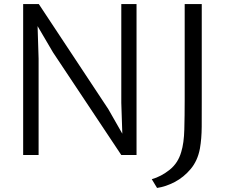

<svg xmlns="http://www.w3.org/2000/svg" viewBox="-20 -763 1125 945"><path d="M94 0V-743H171L513 -226L582 -105L577 -257V-743H652V0H577L241 -505L165 -634.5L170 -474V0ZM753 162 727 119Q773 106 814.8 72.8Q856.5 39.5 872 -15Q885.5 -58.5 887.2 -126.2Q889 -194 889 -271V-743H973V-262Q973 -197.5 972.8 -139.2Q972.5 -81 964 -32Q953 27.5 918.8 68.5Q884.5 109.5 840 132.8Q795.5 156 753 162Z"/></svg>

Font: Merriweather Sans Light
Style: Regular
Weight: 300
Designer: Eben Sorkin
Foundry: Eben Sorkin
Version: Version 2.001; ttfautohint (v1.8.3)